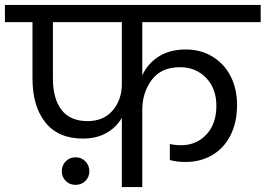

<svg xmlns="http://www.w3.org/2000/svg" viewBox="-47 -760 1079 780"><path d="M531 -670V-454Q553 -502 598 -530.5Q643 -559 708 -559Q768 -559 815.5 -530.5Q863 -502 889.5 -451Q916 -400 916 -334Q916 -262 889 -209.5Q862 -157 814.5 -129.5Q767 -102 707 -102Q670 -102 643 -110V-175Q665 -170 688 -170Q751 -170 791.5 -213.5Q832 -257 832 -330Q832 -401 790 -444Q748 -487 684 -487Q608 -487 569.5 -435.5Q531 -384 531 -313V0H448V-281Q424 -241 384 -219Q344 -197 290 -197Q190 -197 137.5 -262.5Q85 -328 85 -441V-670H-27V-740H1012V-670ZM448 -670H168V-441Q168 -359 203 -313.5Q238 -268 309 -268Q374 -268 411 -311.5Q448 -355 448 -419ZM316 -64Q316 -41 300 -25Q284 -9 260 -9Q236 -9 220 -25Q204 -41 204 -64Q204 -88 220 -104.5Q236 -121 260 -121Q284 -121 300 -104.5Q316 -88 316 -64Z"/></svg>

Font: DVN-Poppins
Style: Regular
Weight: 400
Designer: Ninad Kale (Devanagari), Jonny Pinhorn (Latin)
Foundry: Indian Type Foundry
Version: 4.004